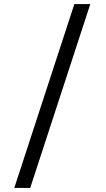

<svg xmlns="http://www.w3.org/2000/svg" viewBox="-20 -720 517 940"><path d="M344 -700 50 200H128L422 -700Z"/></svg>

Font: Space Text
Style: Regular
Weight: 400
Designer: Florian Karsten (Space Text), Colophon Foundry (Space Mono)
Foundry: Florian Karsten
Version: Version 1.003;PS 001.003;hotconv 1.0.88;makeotf.lib2.5.64775